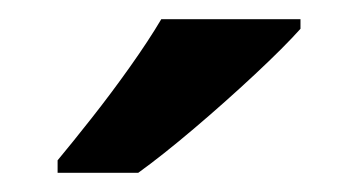

<svg xmlns="http://www.w3.org/2000/svg" viewBox="-20 -786 373 200"><path d="M293 -756Q276 -737 245.5 -708.5Q215 -680 182 -652Q149 -624 124 -606H40V-619Q55 -637 75.5 -663Q96 -689 115.5 -716.5Q135 -744 148 -766H293Z"/></svg>

Font: Noto Sans Lao Looped SemiBold
Style: Regular
Weight: 600
Designer: Mark Frömberg, Ben Mitchell
Foundry: The Fontpad Ltd
Version: Version 1.002; ttfautohint (v1.8.4.7-5d5b)